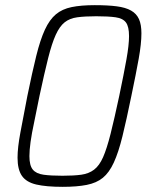

<svg xmlns="http://www.w3.org/2000/svg" viewBox="-20 -716 576 744"><path d="M223 8Q159 8 120.5 -1Q82 -10 65 -34.5Q48 -59 48 -105Q48 -144 59 -202.5Q70 -261 86 -344Q105 -437 120.5 -499.5Q136 -562 154 -601Q172 -640 196.5 -660.5Q221 -681 257.5 -688.5Q294 -696 347 -696Q398 -696 432.5 -691.5Q467 -687 488 -675Q509 -663 518.5 -642Q528 -621 528 -587Q528 -547 517.5 -488.5Q507 -430 489 -344Q470 -251 454.5 -188Q439 -125 421 -86Q403 -47 378.5 -27Q354 -7 316 0.5Q278 8 223 8ZM222 -35Q266 -35 295 -39Q324 -43 344.5 -58.5Q365 -74 379.5 -107Q394 -140 408.5 -197.5Q423 -255 442 -344Q460 -430 470 -486Q480 -542 480 -576Q480 -613 468 -629Q456 -645 428 -649Q400 -653 353 -653Q309 -653 279.5 -649Q250 -645 230.5 -629.5Q211 -614 196 -581Q181 -548 166.5 -490.5Q152 -433 133 -344Q122 -287 112.5 -243Q103 -199 98.5 -166.5Q94 -134 94 -111Q94 -75 107 -59Q120 -43 148.5 -39Q177 -35 222 -35Z"/></svg>

Font: Saira SemiCondensed ExtraLight
Style: Italic
Weight: 250
Width: 4
Italic angle: -12°
Designer: Hector Gatti with collaboration of the Omnibus-Type team
Foundry: Omnibus-Type
Version: Version 1.101